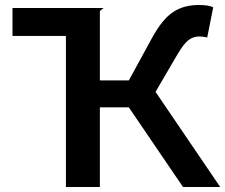

<svg xmlns="http://www.w3.org/2000/svg" viewBox="-20 -749 902 769"><path d="M30 -717H395L380 -705V-427H496L590 -599Q631 -673 673.5 -701Q716 -729 776 -729Q815 -729 834 -720L810 -599Q792 -603 779 -603Q754 -603 735 -588.5Q716 -574 690 -530L603 -381L862 0H713L496 -319H380V0H244V-605H30Z"/></svg>

Font: Nebula Sans Semibold
Style: Regular
Weight: 600
Designer: Paul D. Hunt for Adobe (as Source Sans)
Foundry: Nebula Entertainment & Broadcasting LLC
Version: Version 1.010